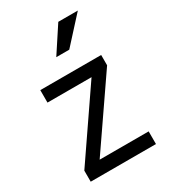

<svg xmlns="http://www.w3.org/2000/svg" viewBox="-184 -840 822 931"><g transform="rotate(-30 226.5 -375.0)"><path d="M395 -506.8H54.2V-437H300.8L43.9 -62V0H409.2V-70.8H134.8L395 -449.2ZM295.4 -750 201.2 -606.4H273.9L404.8 -750Z"/></g></svg>

Font: FAU Chimera
Style: Regular
Weight: 400
Version: Version 1.002;hotconv 1.0.117;makeotfexe 2.5.65602